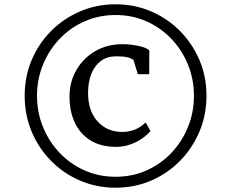

<svg xmlns="http://www.w3.org/2000/svg" viewBox="-20 -936 1078 895"><path d="M95 -489.5Q95 -578.5 127.5 -655.8Q160 -733 218.2 -791.5Q276.5 -850 353.5 -883Q430.5 -916 519 -916Q607.5 -916 684.2 -883Q761 -850 819 -791.5Q877 -733 909.8 -655.8Q942.5 -578.5 942.5 -489.5Q942.5 -400.5 909.8 -322.8Q877 -245 819 -186Q761 -127 684.2 -94Q607.5 -61 519 -61Q430.5 -61 353.5 -94Q276.5 -127 218.2 -186Q160 -245 127.5 -322.8Q95 -400.5 95 -489.5ZM152.5 -489.5Q152.5 -412 180.5 -343.8Q208.5 -275.5 258.2 -223.2Q308 -171 374.8 -141.5Q441.5 -112 519 -112Q596.5 -112 662.8 -141.5Q729 -171 778.8 -223.2Q828.5 -275.5 856.2 -343.8Q884 -412 884 -489.5Q884 -566.5 856.2 -634.8Q828.5 -703 778.8 -755Q729 -807 662.8 -836.5Q596.5 -866 519 -866Q441 -866 374.2 -836.5Q307.5 -807 258 -755Q208.5 -703 180.5 -634.8Q152.5 -566.5 152.5 -489.5ZM521.5 -251.5Q449.5 -251.5 401.2 -281.8Q353 -312 328.5 -364.8Q304 -417.5 304 -485.5Q304 -554 336 -609.5Q368 -665 423.8 -697.5Q479.5 -730 551 -730Q572.5 -730 598 -726.8Q623.5 -723.5 645 -717Q666.5 -710.5 676 -701L675.5 -590H622.5L602.5 -656Q593 -664 575.2 -668.8Q557.5 -673.5 521.5 -673.5Q480.5 -673.5 451.2 -652.5Q422 -631.5 406.2 -592.8Q390.5 -554 390.5 -502.5Q390.5 -419.5 434.8 -370.2Q479 -321 550.5 -321Q583.5 -321 611.5 -333.2Q639.5 -345.5 659 -365L681.5 -325.5Q667.5 -308 643.2 -291Q619 -274 587.8 -262.8Q556.5 -251.5 521.5 -251.5Z"/></svg>

Font: Merriweather 24pt
Style: Regular
Weight: 400
Designer: Eben Sorkin
Foundry: Eben Sorkin
Version: Version 2.100